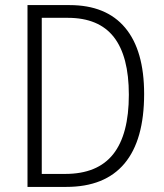

<svg xmlns="http://www.w3.org/2000/svg" viewBox="-20 -734 643 754"><path d="M240 0H88V-714H253Q397 -714 471.5 -625Q546 -536 546 -365Q546 -184 469 -92Q392 0 240 0ZM246 -664H144V-51H236Q363 -51 424.5 -128.5Q486 -206 486 -362Q486 -513 427 -588.5Q368 -664 246 -664Z"/></svg>

Font: Noto Sans UI NarrowLight
Style: Regular
Weight: 300
Width: 4
Designer: Monotype Design Team
Foundry: Monotype Imaging Inc.
Version: Version 1.001